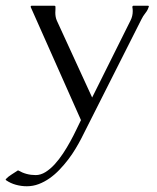

<svg xmlns="http://www.w3.org/2000/svg" viewBox="-93 -438 548 672"><path d="M370.1 -414.1 371.6 -417 373.5 -418H425.8L428.2 -416.5Q424.8 -403.3 416.3 -392.8Q407.7 -382.3 401.9 -370.1L191.4 46.9Q182.6 64 171.1 83Q159.7 102.1 145.5 120.6Q131.3 139.2 115.2 156Q99.1 172.9 80.8 185.8Q62.5 198.7 42.5 206.3Q22.5 213.9 1 213.9Q-18.6 213.9 -37.4 208.7Q-56.2 203.6 -72.3 192.4L-73.2 189.5Q-64 179.7 -52.7 172.9Q-41.5 166 -30.8 158.7H-28.8Q-1 174.8 31.7 174.8Q49.3 174.8 66.2 164.3Q83 153.8 98.4 137Q113.8 120.1 127.7 99.1Q141.6 78.1 153.3 56.6Q165 35.2 174.3 15.6Q183.6 -3.9 190.4 -17.6L14.6 -413.1V-416.5L17.1 -418H98.1L99.6 -417H100.6Q101.1 -416.5 101.1 -413.1Q101.1 -409.7 101.1 -405.8Q101.1 -401.9 100.8 -398.2Q100.6 -394.5 100.6 -393.6Q100.6 -386.7 101.8 -379.6Q103 -372.6 106 -365.7L229.5 -96.7L363.8 -366.2Q371.6 -381.3 371.6 -399.4Q371.6 -406.7 370.1 -414.1Z"/></svg>

Font: CAT Linz
Style: Regular
Weight: 400
Designer: Peter Wiegel
Foundry: Peter Wiegel
Version: Version 1.08